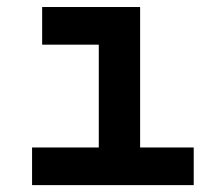

<svg xmlns="http://www.w3.org/2000/svg" viewBox="-20 -538 626 558"><path d="M73.2 0H543V-109.4H387.2V-517.6H102.5V-408.2H267.1V-109.4H73.2Z"/></svg>

Font: Cascadia Code PL SemiBold
Style: Regular
Weight: 600
Monospace: yes
Designer: Aaron Bell
Foundry: Saja Typeworks
Version: Version 2404.023